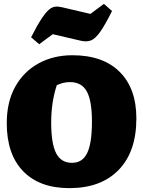

<svg xmlns="http://www.w3.org/2000/svg" viewBox="-20 -960 741 994"><path d="M339 14Q185 14 100 -73.5Q15 -161 15 -322Q15 -432 58.5 -510.5Q102 -589 179 -631.5Q256 -674 355 -674Q513 -674 599.5 -588Q686 -502 686 -347Q686 -175 594.5 -80.5Q503 14 339 14ZM353 -117Q407 -117 431.5 -168Q456 -219 456 -330Q456 -438 429.5 -486.5Q403 -535 342 -535Q308 -535 274 -519Q245 -431 245 -326Q245 -217 270.5 -167Q296 -117 353 -117ZM183 -731 141 -767Q172 -828 194 -861.5Q216 -895 233 -909.5Q250 -924 266.5 -925.5Q283 -927 303 -922L448 -888L518 -940L560 -903Q524 -831 499 -795.5Q474 -760 451.5 -751Q429 -742 399 -749L253 -783Z"/></svg>

Font: Piazzolla Black
Style: Regular
Weight: 900
Designer: Juan Pablo del Peral
Foundry: Huerta Tipografica
Version: Version 1.330